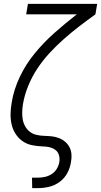

<svg xmlns="http://www.w3.org/2000/svg" viewBox="-20 -755 521 990"><path d="M146 215 145 161H176Q194 161 212 157Q230 153 246.5 142.5Q263 132 273 115Q283 98 286 80Q289 62 284 45Q279 28 265.5 18Q252 8 235 4Q218 0 200 0Q171 -1 144.5 -6.5Q118 -12 96.5 -27Q75 -42 60.5 -64.5Q46 -87 40 -113Q34 -139 34.5 -167.5Q35 -196 40 -224V-225Q51 -293 82 -358.5Q113 -424 160 -481Q207 -538 262.5 -587Q318 -636 376 -681H115L124 -735H481L472 -681Q430 -651 389 -619.5Q348 -588 309.5 -554Q271 -520 235.5 -481.5Q200 -443 172 -400.5Q144 -358 125 -311Q106 -264 98 -216Q95 -196 94.5 -176Q94 -156 97.5 -137.5Q101 -119 110.5 -102.5Q120 -86 134.5 -75Q149 -64 168.5 -59.5Q188 -55 208 -54.5Q228 -54 247 -52Q266 -50 284 -43Q302 -36 316 -24Q330 -12 338.5 4.5Q347 21 348.5 40.5Q350 60 346 80Q342 109 327.5 136.5Q313 164 288 182.5Q263 201 234 208Q205 215 176 215Z"/></svg>

Font: Iosevka QP Light
Style: Italic
Weight: 300
Italic angle: -9°
Designer: Belleve Invis
Foundry: Belleve Invis
Version: Version 20.0.0; ttfautohint (v1.8.4)